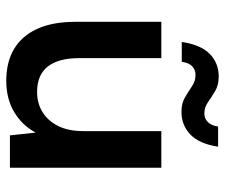

<svg xmlns="http://www.w3.org/2000/svg" viewBox="-74 -650 736 629"><g transform="rotate(90 294.5 -336.0)"><path d="M245 12Q184 12 141 -13.5Q98 -39 75 -89.5Q52 -140 52 -214V-496H171V-226Q171 -159 198.5 -124Q226 -89 282 -89Q319 -89 348 -107Q377 -125 393.5 -158.5Q410 -192 410 -240V-496H530V0H424L415 -83H414Q391 -40 347.5 -14Q304 12 245 12ZM347 -562Q319 -562 299.5 -573.5Q280 -585 263 -596.5Q246 -608 226 -608Q209 -608 197.5 -597Q186 -586 183 -563H118Q127 -625 157 -654.5Q187 -684 231 -684Q259 -684 278.5 -672.5Q298 -661 315 -649Q332 -637 352 -637Q369 -637 380.5 -648.5Q392 -660 395 -682H461Q452 -621 421.5 -591.5Q391 -562 347 -562Z"/></g></svg>

Font: DM Sans 28pt SemiBold
Style: Regular
Weight: 600
Version: Version 4.004;gftools[0.9.30]